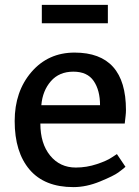

<svg xmlns="http://www.w3.org/2000/svg" viewBox="-20 -755 570 785"><path d="M421 -735V-660H151V-735ZM490 -250H145Q145 -168 185 -119Q225 -70 290 -70Q334 -70 376 -84Q418 -98 438 -112L458 -125L493 -73Q483 -64 464 -50Q445 -36 389 -13Q333 10 280 10Q162 10 101 -61.5Q40 -133 40 -260Q40 -381 108.5 -460.5Q177 -540 285 -540Q495 -540 495 -305Q495 -294 493.5 -281Q492 -268 491 -259ZM149 -325H389Q389 -386 363 -424Q337 -462 280 -462Q222 -462 188 -423Q154 -384 149 -325Z"/></svg>

Font: Bitter
Style: Regular
Weight: 400
Designer: Sol Matas
Foundry: Sol Matas
Version: Version 1.300;PS 001.300;hotconv 1.0.70;makeotf.lib2.5.58329